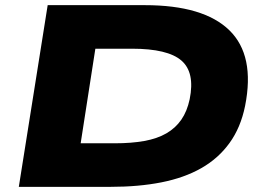

<svg xmlns="http://www.w3.org/2000/svg" viewBox="-20 -725 1025 745"><path d="M53 0 165 -705H542Q770 -705 870 -607.5Q970 -510 931 -314Q914 -230 870.5 -170Q827 -110 761 -72.5Q695 -35 606.5 -17.5Q518 0 409 0ZM293 -169H425Q490 -169 540 -178Q590 -187 625.5 -207.5Q661 -228 683.5 -260.5Q706 -293 716 -340Q737 -444 684 -490Q631 -536 492 -536H350Z"/></svg>

Font: Nunito Sans 10pt Expanded Black
Style: Italic
Weight: 900
Width: 7
Italic angle: -9°
Designer: Vernon Adams
Foundry: Vernon Adams
Version: Version 3.101;gftools[0.9.27]